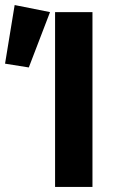

<svg xmlns="http://www.w3.org/2000/svg" viewBox="-145 -740 459 760"><path d="M221 0H73V-692H221ZM53 -692 -31 -473 -125 -488 -87 -720Z"/></svg>

Font: FiraSans
Style: Regular
Weight: 600
Designer: Carrois Corporate & Edenspiekermann AG
Foundry: Carrois Corporate GbR & Edenspiekermann AG
Version: Version 3.106;PS 003.106;hotconv 1.0.70;makeotf.lib2.5.58329